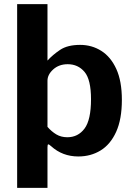

<svg xmlns="http://www.w3.org/2000/svg" viewBox="-20 -743 644 924"><path d="M208.5 -723V-451.5Q233.5 -479 269.2 -503Q305 -527 365.5 -527Q422 -527 467.5 -498.2Q513 -469.5 539.8 -411Q566.5 -352.5 566.5 -262.5Q566.5 -169 539 -108.5Q511.5 -48 464.2 -19Q417 10 357 10Q280.5 10 226 -39.5Q215.5 -49 212 -48.2Q208.5 -47.5 208.5 -34V161H62.5V-723ZM208.5 -132.5Q228 -110 251 -96.2Q274 -82.5 304 -82.5Q355.5 -82.5 386.8 -124.2Q418 -166 418 -265.5Q418 -360 386.8 -397Q355.5 -434 306 -434Q264 -434 236.2 -409Q208.5 -384 208.5 -354.5Z"/></svg>

Font: Public Sans
Style: Bold
Weight: 700
Designer: The Public Sans project authors (U.S. Web Design System). Libre Franklin designed by Pablo Impallari and Rodrigo Fuenzal
Version: Version 1.008; ttfautohint (v1.8.1) -l 8 -r 50 -G 200 -x 14 